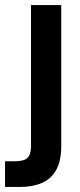

<svg xmlns="http://www.w3.org/2000/svg" viewBox="-49 -522 317 762"><path d="M-29 220V118H11Q46 118 60 104.5Q74 91 74 58V-502H194V59Q194 117 174 152.5Q154 188 117.5 204Q81 220 30 220Z"/></svg>

Font: DM Sans 16pt SemiBold
Style: Regular
Weight: 600
Version: Version 4.004;gftools[0.9.30]